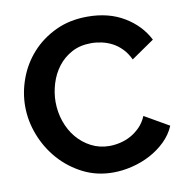

<svg xmlns="http://www.w3.org/2000/svg" viewBox="-80 -791 847 875"><g transform="rotate(-10 343.0 -354.0)"><path d="M31 -360Q31 -425 54.5 -488.5Q78 -552 123 -602Q168 -652 233 -683Q298 -714 381 -714Q479 -714 550.5 -671Q622 -628 657 -559L551 -486Q537 -516 517 -536.5Q497 -557 474 -569Q451 -581 426 -586.5Q401 -592 377 -592Q325 -592 286.5 -571Q248 -550 222.5 -516.5Q197 -483 184 -440.5Q171 -398 171 -356Q171 -309 186 -265.5Q201 -222 228.5 -189Q256 -156 294.5 -136Q333 -116 379 -116Q403 -116 429 -122Q455 -128 478.5 -141Q502 -154 522 -174.5Q542 -195 554 -224L667 -159Q650 -119 618.5 -88.5Q587 -58 547.5 -37Q508 -16 463 -5Q418 6 375 6Q299 6 236 -26Q173 -58 127.5 -109.5Q82 -161 56.5 -226.5Q31 -292 31 -360Z"/></g></svg>

Font: Oxford Sans
Style: Bold
Weight: 700
Designer: Matt McInerney, Pablo Impallari, Rodrigo Fuenzalida
Foundry: Matt McInerney, Pablo Impallari, Rodrigo Fuenzalida
Version: Version 3.000g; ttfautohint (v1.5) -l 8 -r 28 -G 28 -x 14 -D